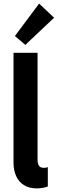

<svg xmlns="http://www.w3.org/2000/svg" viewBox="-20 -1048 323 1076"><path d="M55.7 -134.8V-752H190.4V-151.4Q190.9 -130.9 198.5 -119.1Q206.1 -107.4 226.6 -107.4Q237.3 -107.4 248 -111.3V-2.9Q235.4 2 218.8 4.9Q202.1 7.8 185.5 7.8Q143.6 7.8 114.3 -10.5Q85 -28.8 70.6 -61Q56.2 -93.3 55.7 -134.8ZM63.5 -846.2 199.2 -1027.8 283.2 -948.7 122.1 -796.4Z"/></svg>

Font: Reddit Sans Vanilla
Style: Bold
Weight: 700
Designer: Stephen Hutchings
Foundry: Reddit
Version: Version 1.013